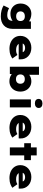

<svg xmlns="http://www.w3.org/2000/svg" viewBox="1869 -2737 1098 4876"><g transform="rotate(90 2418.0 -299.0)"><path d="M400 230Q314 230 240 209.5Q166 189 119 158L187 20Q210 32 236 42.5Q262 53 293.5 59.5Q325 66 364 66Q412 66 444 51.5Q476 37 492.5 6Q509 -25 509 -71V-135L554 -131Q545 -98 513 -72Q481 -46 433.5 -30.5Q386 -15 331 -15Q254 -15 195.5 -47Q137 -79 103.5 -136.5Q70 -194 70 -272Q70 -353 104 -414.5Q138 -476 197 -511Q256 -546 334 -546Q361 -546 390.5 -540.5Q420 -535 448 -525.5Q476 -516 499 -501Q522 -486 537 -467.5Q552 -449 555 -426L514 -417L525 -535H713V-68Q713 5 689.5 60.5Q666 116 624 154Q582 192 524.5 211Q467 230 400 230ZM394 -160Q432 -160 459 -173Q486 -186 500 -210.5Q514 -235 514 -270Q514 -305 500 -330Q486 -355 459 -368Q432 -381 394 -381Q354 -381 326.5 -368Q299 -355 284 -330Q269 -305 269 -270Q269 -235 284 -210.5Q299 -186 326.5 -173Q354 -160 394 -160Z M1222 10Q1120 10 1045.5 -26Q971 -62 931 -124.5Q891 -187 891 -268Q891 -330 914 -381Q937 -432 978.5 -469Q1020 -506 1075 -526Q1130 -546 1194 -546Q1259 -546 1313 -526Q1367 -506 1406.5 -468.5Q1446 -431 1467.5 -380Q1489 -329 1487 -268L1486 -225H1011L988 -327H1325L1306 -301V-319Q1305 -338 1290.5 -353.5Q1276 -369 1252 -378Q1228 -387 1198 -387Q1163 -387 1135.5 -375.5Q1108 -364 1092 -341Q1076 -318 1076 -284Q1076 -248 1096.5 -220Q1117 -192 1155.5 -175.5Q1194 -159 1249 -159Q1296 -159 1325.5 -168.5Q1355 -178 1376 -191L1466 -64Q1427 -37 1387 -20.5Q1347 -4 1306.5 3Q1266 10 1222 10Z M2046 11Q2002 11 1964 1Q1926 -9 1897 -26Q1868 -43 1849 -66Q1830 -89 1825 -113L1874 -118L1858 0H1675V-740H1879V-404L1826 -414Q1833 -440 1852 -464Q1871 -488 1900 -506.5Q1929 -525 1966 -535.5Q2003 -546 2045 -546Q2120 -546 2179 -510Q2238 -474 2272 -411Q2306 -348 2306 -267Q2306 -185 2272.5 -122.5Q2239 -60 2180 -24.5Q2121 11 2046 11ZM1989 -155Q2027 -155 2053 -168.5Q2079 -182 2093 -207Q2107 -232 2107 -267Q2107 -303 2093 -328.5Q2079 -354 2052.5 -367Q2026 -380 1989 -380Q1951 -380 1924.5 -367Q1898 -354 1884 -328.5Q1870 -303 1870 -267Q1870 -232 1884 -207Q1898 -182 1924.5 -168.5Q1951 -155 1989 -155Z M2505 0V-535H2708V0ZM2607 -636Q2553 -636 2522.5 -661Q2492 -686 2492 -732Q2492 -774 2523 -801Q2554 -828 2607 -828Q2661 -828 2691.5 -803Q2722 -778 2722 -732Q2722 -690 2691 -663Q2660 -636 2607 -636Z M3231 10Q3129 10 3054.5 -26Q2980 -62 2940 -124.5Q2900 -187 2900 -268Q2900 -330 2923 -381Q2946 -432 2987.5 -469Q3029 -506 3084 -526Q3139 -546 3203 -546Q3268 -546 3322 -526Q3376 -506 3415.5 -468.5Q3455 -431 3476.5 -380Q3498 -329 3496 -268L3495 -225H3020L2997 -327H3334L3315 -301V-319Q3314 -338 3299.5 -353.5Q3285 -369 3261 -378Q3237 -387 3207 -387Q3172 -387 3144.5 -375.5Q3117 -364 3101 -341Q3085 -318 3085 -284Q3085 -248 3105.5 -220Q3126 -192 3164.5 -175.5Q3203 -159 3258 -159Q3305 -159 3334.5 -168.5Q3364 -178 3385 -191L3475 -64Q3436 -37 3396 -20.5Q3356 -4 3315.5 3Q3275 10 3231 10Z M3723 0V-682H3926V0ZM3616 -365V-535H4046V-365Z M4505 10Q4403 10 4328.5 -26Q4254 -62 4214 -124.5Q4174 -187 4174 -268Q4174 -330 4197 -381Q4220 -432 4261.5 -469Q4303 -506 4358 -526Q4413 -546 4477 -546Q4542 -546 4596 -526Q4650 -506 4689.5 -468.5Q4729 -431 4750.5 -380Q4772 -329 4770 -268L4769 -225H4294L4271 -327H4608L4589 -301V-319Q4588 -338 4573.5 -353.5Q4559 -369 4535 -378Q4511 -387 4481 -387Q4446 -387 4418.5 -375.5Q4391 -364 4375 -341Q4359 -318 4359 -284Q4359 -248 4379.5 -220Q4400 -192 4438.5 -175.5Q4477 -159 4532 -159Q4579 -159 4608.5 -168.5Q4638 -178 4659 -191L4749 -64Q4710 -37 4670 -20.5Q4630 -4 4589.5 3Q4549 10 4505 10Z"/></g></svg>

Font: Lexend Exa Black
Style: Regular
Weight: 900
Designer: Bonnie Shaver-Troup, Thomas Jockin
Foundry: Lexend
Version: Version 1.007